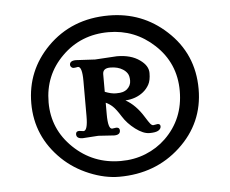

<svg xmlns="http://www.w3.org/2000/svg" viewBox="-44 -895 757 633"><g transform="rotate(-5 335.0 -578.5)"><path d="M326.2 -312Q278.8 -312 227.8 -333Q176.8 -354 139.2 -390.1Q58.1 -468.3 58.1 -578.1Q58.1 -686.5 134.3 -763.7Q214.8 -844.7 337.4 -844.7Q447.8 -844.7 527.3 -771.5Q611.8 -694.3 611.8 -577.6Q611.8 -464.8 528.3 -387.7Q446.3 -312 326.2 -312ZM335.9 -363.3Q380.4 -363.3 418.5 -378.7Q456.5 -394 485.4 -421.9Q549.3 -483.9 549.3 -576.7Q549.3 -668.9 482.9 -730.5Q418.9 -790 332 -790Q240.2 -790 177.7 -728Q115.2 -666.5 115.2 -576.2Q115.2 -487.3 179.9 -425.3Q244.6 -363.3 335.9 -363.3ZM221.7 -684.6Q211.9 -682.6 207.5 -682.6Q203.1 -682.6 199.7 -686Q196.3 -689.5 196.3 -693.4Q196.3 -707.5 217.3 -707.5L280.3 -704.1L352.5 -708.5Q399.4 -708.5 428.2 -687.5Q455.1 -668.5 455.1 -644.3Q455.1 -620.1 447.5 -606.2Q439.9 -592.3 427.7 -582.5Q403.3 -563 368.2 -561Q401.9 -542 426.8 -501.5Q438 -483.4 442.9 -477.5Q447.8 -471.7 452.6 -471.7L466.8 -474.1Q476.1 -474.1 476.1 -465.8Q476.1 -457.5 467.3 -452.1Q458.5 -446.8 438 -446.8Q417.5 -446.8 391.8 -466.1Q366.2 -485.4 351.1 -509.8Q335.9 -534.2 325.4 -543.9Q314.9 -553.7 302.7 -559.1V-520.5Q302.7 -472.2 316.4 -472.2L330.1 -474.1Q341.3 -474.1 341.3 -463.9Q341.3 -449.2 321.3 -449.2L269 -452.6L217.3 -449.2Q196.3 -449.2 196.3 -463.9Q196.3 -474.1 207.5 -474.1L221.7 -472.2Q235.8 -472.2 235.8 -520.5V-637.2Q235.8 -684.6 221.7 -684.6ZM302.7 -595.2Q323.7 -586.9 339.1 -586.9Q354.5 -586.9 362.3 -589.4Q370.1 -591.8 376 -596.7Q389.2 -608.4 389.2 -624.5Q389.2 -640.6 383.5 -648.9Q377.9 -657.2 369.1 -662.6Q352.5 -673.3 327.6 -673.3Q302.7 -673.3 302.7 -653.3Z"/></g></svg>

Font: Stoke
Style: Regular
Weight: 400
Designer: Nicole Fally
Foundry: Nicole Fally
Version: Version 1.002